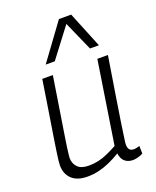

<svg xmlns="http://www.w3.org/2000/svg" viewBox="-147 -877 792 973"><g transform="rotate(-20 248.5 -390.0)"><path d="M155 10Q100 10 71 -17.5Q42 -45 42 -91Q42 -101 44 -118.5Q46 -136 50.5 -166.5Q55 -197 62.5 -245Q70 -293 81.5 -364Q93 -435 108 -534H165Q148 -425 136.5 -352.5Q125 -280 118 -235.5Q111 -191 107.5 -167Q104 -143 103 -131Q102 -119 101 -111Q101 -79 120.5 -59.5Q140 -40 180 -40Q207 -40 232 -45.5Q257 -51 282.5 -62.5Q308 -74 336 -89L405 -534H462Q442 -407 428.5 -324.5Q415 -242 408 -193.5Q401 -145 397.5 -121.5Q394 -98 393 -89.5Q392 -81 392 -78Q392 -58 399.5 -49Q407 -40 424 -40Q428 -40 436.5 -41.5Q445 -43 454 -46L455 -5Q443 2 427 6Q411 10 401 10Q374 10 357 -4.5Q340 -19 336 -49Q305 -30 275.5 -17Q246 -4 216.5 3Q187 10 155 10ZM149 -596 291 -790H357L436 -596H388L318 -754L198 -596Z"/></g></svg>

Font: Georama Light
Style: Italic
Weight: 300
Italic angle: -9°
Designer: Jean-Baptiste Levee
Foundry: Production Type
Version: Version 1.001